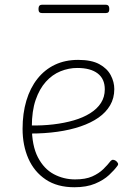

<svg xmlns="http://www.w3.org/2000/svg" viewBox="-20 -771 566 808"><path d="M293 17Q221 17 172.5 -15.5Q124 -48 99.5 -103.5Q75 -159 75 -229Q75 -294 91 -347.5Q107 -401 137.5 -439.5Q168 -478 211 -498.5Q254 -519 309 -519Q365 -519 398 -501Q431 -483 446 -454.5Q461 -426 461 -396Q461 -358 443.5 -328Q426 -298 394.5 -276Q363 -254 319 -239Q275 -224 221.5 -216.5Q168 -209 108 -209V-243Q158 -242 204.5 -247.5Q251 -253 290.5 -264.5Q330 -276 359.5 -294.5Q389 -313 405 -338Q421 -363 421 -395Q421 -439 391 -462Q361 -485 305 -485Q269 -485 234.5 -471Q200 -457 173 -427Q146 -397 130 -350.5Q114 -304 114 -238Q114 -158 139.5 -109Q165 -60 206.5 -38Q248 -16 296 -16Q340 -16 368 -28.5Q396 -41 414.5 -59Q433 -77 446 -94Q451 -99 456.5 -98.5Q462 -98 468 -94Q473 -90 476 -84.5Q479 -79 474 -73Q462 -56 439 -34.5Q416 -13 380 2Q344 17 293 17ZM157 -716Q149 -716 145.5 -720Q142 -724 142 -733Q142 -742 145.5 -746.5Q149 -751 157 -751H425Q433 -751 436.5 -746.5Q440 -742 440 -733Q440 -724 436.5 -720Q433 -716 425 -716Z"/></svg>

Font: Playwrite BE WAL Thin
Style: Regular
Weight: 250
Version: Version 1.002